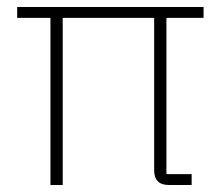

<svg xmlns="http://www.w3.org/2000/svg" viewBox="-20 -528 638 548"><path d="M455 -31H527V0H462Q420 0 420 -42V-477H159V0H124V-477H29V-508H561V-477H455Z"/></svg>

Font: IBM Plex Sans ExtLt
Style: Regular
Weight: 200
Designer: Mike Abbink, Paul van der Laan, Pieter van Rosmalen
Foundry: Bold Monday
Version: Version 3.005